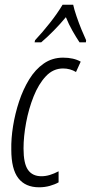

<svg xmlns="http://www.w3.org/2000/svg" viewBox="-20 -786 386 816"><path d="M146 10Q88 10 58 -28.5Q28 -67 28 -150Q27 -197 35.5 -250Q44 -303 61 -354.5Q78 -406 104 -448.5Q130 -491 166 -516Q202 -541 248 -541Q293 -541 323 -524L303 -480Q278 -495 248 -495Q206 -495 175 -462Q144 -429 123 -376.5Q102 -324 91 -265Q80 -206 80 -155Q80 -91 99 -64Q118 -37 156 -37Q174 -37 192 -42.5Q210 -48 229 -58V-11Q213 -2 191.5 4Q170 10 146 10ZM129 -615Q160 -648 192 -688.5Q224 -729 246 -766H291Q295 -747 305 -717.5Q315 -688 326.5 -660Q338 -632 346 -615L345 -606H318Q304 -627 288 -655Q272 -683 260 -713Q236 -684 209 -656.5Q182 -629 155 -606H127Z"/></svg>

Font: Noto Sans ExtraCondensed Light
Style: Italic
Weight: 300
Width: 2
Italic angle: -12°
Designer: Monotype Design Team
Foundry: Monotype Imaging Inc.
Version: Version 2.013; ttfautohint (v1.8.4.7-5d5b)